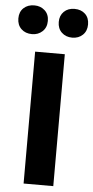

<svg xmlns="http://www.w3.org/2000/svg" viewBox="-101 -982 495 1018"><g transform="rotate(5 146.5 -473.0)"><path d="M223 -702H65V0H223ZM-39 -870Q-39 -835 -17 -814Q5 -793 40 -793Q73 -793 95.5 -814Q118 -835 118 -870Q118 -905 95.5 -925.5Q73 -946 40 -946Q5 -946 -17 -925.5Q-39 -905 -39 -870ZM176 -870Q176 -835 198 -814Q220 -793 254 -793Q288 -793 310 -814Q332 -835 332 -870Q332 -905 310.5 -925.5Q289 -946 254 -946Q219 -946 197.5 -925Q176 -904 176 -870Z"/></g></svg>

Font: Geom
Style: Bold
Weight: 700
Version: Version 1.102